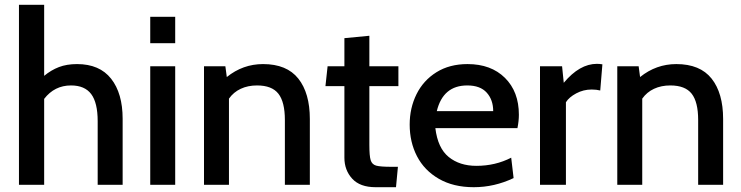

<svg xmlns="http://www.w3.org/2000/svg" viewBox="-20 -770 3088 800"><path d="M491 -275V0H387V-265Q387 -342 360 -378Q333 -414 276 -414Q207 -414 164 -358V0H59V-750H164V-454Q193 -478 225.5 -490.5Q258 -503 301 -503Q395 -503 443 -442Q491 -381 491 -275Z M606 -700H710V-590H606ZM606 -494H710V0H606Z M1271 -274V0H1167V-270Q1167 -345 1140 -379.5Q1113 -414 1051 -414Q1013 -414 983 -400Q953 -386 934 -359V0H830V-494H919L925 -449Q992 -503 1076 -503Q1175 -503 1223 -442.5Q1271 -382 1271 -274Z M1415 -113V-411H1336L1345 -494H1415V-611L1519 -621V-494H1640V-411H1519V-166Q1519 -120 1524.5 -102.5Q1530 -85 1547 -80Q1564 -75 1611 -75H1638L1630 10H1545Q1480 10 1447.5 -25.5Q1415 -61 1415 -113Z M1687 -251Q1687 -320 1715.5 -377.5Q1744 -435 1798.5 -469Q1853 -503 1928 -503Q2026 -503 2084 -445.5Q2142 -388 2142 -292Q2142 -266 2136 -236H1794Q1804 -153 1849.5 -116Q1895 -79 1965 -79Q2044 -79 2110 -113L2120 -28Q2040 10 1954 10Q1869 10 1808.5 -25Q1748 -60 1717.5 -119Q1687 -178 1687 -251ZM2035 -307Q2035 -354 2008 -384Q1981 -414 1927 -414Q1826 -414 1800 -307Z M2230 -494H2322L2329 -425Q2395 -504 2467 -504Q2478 -504 2490 -502L2481 -393Q2465 -397 2445 -397Q2411 -397 2381 -381Q2351 -365 2338 -344V0H2230Z M2993 -274V0H2889V-270Q2889 -345 2862 -379.5Q2835 -414 2773 -414Q2735 -414 2705 -400Q2675 -386 2656 -359V0H2552V-494H2641L2647 -449Q2714 -503 2798 -503Q2897 -503 2945 -442.5Q2993 -382 2993 -274Z"/></svg>

Font: Cabin Medium
Style: Regular
Weight: 500
Designer: Pablo Impallari
Foundry: Pablo Impallari. http://www.impallari.com Igino Marini. http://www.ikern.com
Version: Version 2.200